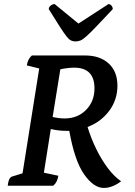

<svg xmlns="http://www.w3.org/2000/svg" viewBox="-20 -914 663 945"><path d="M491 11Q441 11 394 -56Q347 -123 321 -270Q314 -270 306 -270Q267 -270 230 -279L196 -64L267 -49Q262 -16 242 0H18Q22 -39 39 -45L91 -61L173 -577L112 -592Q115 -610 121 -621Q127 -632 137 -641H398Q472 -641 515 -601.5Q558 -562 558 -492Q558 -423 517.5 -368.5Q477 -314 411 -289Q428 -233 454 -180Q480 -127 511.5 -85.5Q543 -44 576 -22Q559 -8 536.5 1.5Q514 11 491 11ZM345 -581Q331 -581 313.5 -579Q296 -577 277 -573L239 -338Q252 -335 267.5 -333Q283 -331 298 -331Q362 -331 403.5 -373Q445 -415 445 -479Q445 -581 345 -581ZM352 -710Q339 -710 329 -715Q319 -720 306.5 -736Q294 -752 273.5 -784Q253 -816 220 -869Q220 -879 229.5 -886.5Q239 -894 249 -894L366 -798L514 -894Q522 -894 528.5 -886.5Q535 -879 535 -869Q485 -816 454.5 -784Q424 -752 406 -736Q388 -720 376.5 -715Q365 -710 352 -710Z"/></svg>

Font: Petrona SemiBold
Style: Italic
Weight: 600
Italic angle: -9°
Designer: Ringo R. Seeber
Foundry: Ringo R. Seeber
Version: Version 2.001; ttfautohint (v1.8.3)